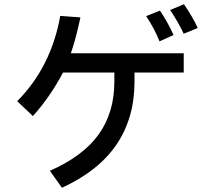

<svg xmlns="http://www.w3.org/2000/svg" viewBox="-20 -787 1002 905"><path d="M782 -740 847 -767Q888 -708 912 -655L846 -628Q821 -681 782 -740ZM669 -711 734 -737Q771 -682 798 -622L732 -592Q708 -652 669 -711ZM614 -402Q614 -232 530 -107Q446 18 272 98L215 18Q372 -51 445.5 -154Q519 -257 519 -402V-445H277Q215 -328 135 -240L61 -310Q221 -471 264 -712L359 -705Q338 -605 314 -536H846V-445H614Z"/></svg>

Font: Gmarket Sans TTF Medium
Style: Regular
Weight: 500
Designer: Creative Director : Sungho Lee; Art Director : Kiwoong Choi; Project Manager : Sori Yang, Jongwook Yoon; Font Designer :
Foundry: Sandoll Inc.
Version: Version 1.000;hotconv 1.0.109;makeotfexe 2.5.65596